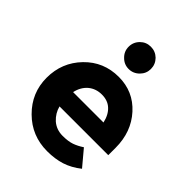

<svg xmlns="http://www.w3.org/2000/svg" viewBox="-212 -849 974 974"><g transform="rotate(45 275.5 -361.5)"><path d="M531 -193.3V-246Q531 -359.7 461.7 -436Q392.7 -512 288.3 -512Q180 -512 106.3 -436Q32 -359.3 32 -250Q32 -141.7 109.7 -64.7Q186.7 12 297.7 12Q353.3 12 398.3 -2.3Q443.3 -16.7 485.7 -50.3L415.3 -134.3Q389 -116.7 363.2 -107.7Q337.3 -98.7 297.7 -98.7Q253.3 -98.7 221.7 -126.3Q191 -154.7 181.3 -193.3ZM291 -388Q333 -388 359 -364Q386.7 -339 396.7 -293.3H178.7Q188.3 -337.3 218.3 -363Q248.7 -388 291 -388ZM375 -655.3Q375 -688.3 351.7 -712.3Q328 -735.3 295 -735.3Q261.7 -735.3 238.7 -712.3Q215 -688.7 215 -655.3Q215 -622.3 238.7 -599.3Q262 -575.3 295 -575.3Q327.7 -575.3 351.7 -599.3Q375 -622.7 375 -655.3Z"/></g></svg>

Font: Unageo Variable
Style: Regular
Weight: 300
Designer: Richard Sepsi
Foundry: Richard Sepsi
Version: Version 2.200